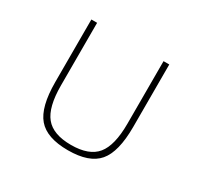

<svg xmlns="http://www.w3.org/2000/svg" viewBox="-119 -654 837 811"><g transform="rotate(30 299.5 -248.0)"><path d="M299.5 16Q403 16 446.2 -34.8Q489.5 -85.5 489.5 -207V-512H461.5V-207Q461.5 -101 424.2 -55.5Q387 -10 299.5 -10Q212 -10 174.8 -55.5Q137.5 -101 137.5 -207V-512H109.5V-207Q109.5 -85.5 152.8 -34.8Q196 16 299.5 16Z"/></g></svg>

Font: Spartan Thin
Style: Regular
Weight: 100
Designer: Matt Bailey, Mirko Velimirovic
Foundry: Matt Bailey
Version: Version 1.003; ttfautohint (v1.8.3)